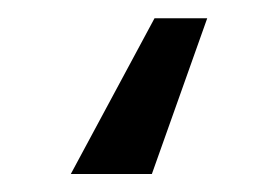

<svg xmlns="http://www.w3.org/2000/svg" viewBox="-20 11 307 212"><path d="M208.8 31.2H150.6L58.2 203.1H147.7Z"/></svg>

Font: Margiela Sans
Style: Regular
Weight: 400
Designer: Stefan Endress, Andreas Faust
Version: Version 1.100;FEAKit 1.0